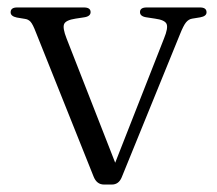

<svg xmlns="http://www.w3.org/2000/svg" viewBox="-20 -487 582 515"><path d="M280 8H259Q239.5 8 231 -13.5L76 -401Q68 -422 61.8 -428.8Q55.5 -435.5 46 -436.5L25 -440Q8.5 -443.5 8.5 -454Q8.5 -467 26 -467H205Q223 -467 223 -454.5Q223 -443 205.5 -440.5L182.5 -437Q156.5 -433 152 -422.5Q147.5 -412 158.5 -384L289 -50.5L420 -384Q431.5 -412 426.8 -422.8Q422 -433.5 396 -437L373 -440.5Q355.5 -443 355.5 -454.5Q355.5 -467 373.5 -467H516.5Q534 -467 534 -454Q534 -443.5 517 -440.5L495.5 -437Q486 -435.5 479 -427Q472 -418.5 462.5 -394.5L306.5 -11.5Q298.5 8 280 8Z"/></svg>

Font: Fraunces 9pt Light
Style: Regular
Weight: 300
Version: Version 1.000;[0bf87f6ff]